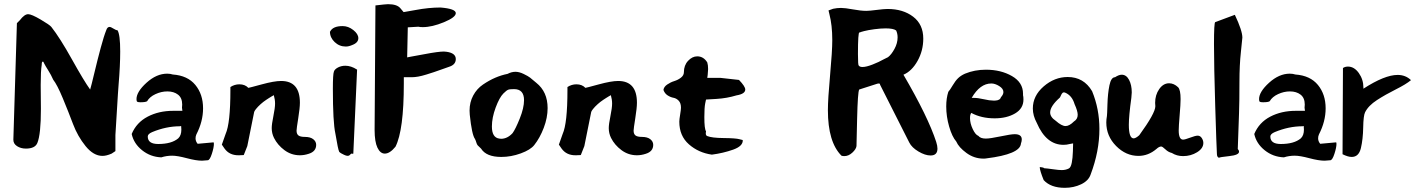

<svg xmlns="http://www.w3.org/2000/svg" viewBox="-20 -753 6798 920"><path d="M44 -83V-84L61 -642L75 -656Q97 -685 115 -685Q131 -685 174.5 -659.5Q218 -634 226 -624Q267 -572 325 -468Q383 -364 412 -324Q417 -340 432 -403Q447 -466 462.5 -523.5Q478 -581 489 -608Q494 -624 505 -624Q511 -624 523.5 -616Q536 -608 543 -608Q556 -588 556 -506Q556 -473 554 -432Q552 -391 548.5 -350.5Q545 -310 545 -302L533 -106V-29L515 -17Q490 -6 471 -6Q428 -6 390 -53Q352 -100 330 -158.5Q308 -217 281 -282Q254 -347 235 -371Q225 -394 211 -416Q197 -438 191 -450Q188 -458 186 -458Q180 -458 180 -445V-443Q175 -413 175 -346Q175 -328 175.5 -289.5Q176 -251 176 -231Q176 -109 159 -68Q148 -41 104 -41Q80 -41 62 -52.5Q44 -64 44 -83Z M611 -111Q634 -166 687.5 -194Q741 -222 810 -222H854L852 -237Q853 -242 853 -252Q853 -284 833 -299.5Q813 -315 782 -315Q753 -315 725 -302Q697 -289 685 -268Q678 -263 653 -263Q641 -263 637.5 -265.5Q634 -268 634 -278Q634 -313 682 -356.5Q730 -400 781 -400Q796 -400 808 -396Q879 -391 916 -346Q953 -301 953 -234Q953 -171 921 -109Q917 -100 917 -90Q917 -76 927 -64L1004 -71V-68Q1005 -66 1005 -65Q1005 -46 995 -15.5Q985 15 975 15H974Q956 17 948 17Q920 17 875 5Q830 -7 805 -7Q778 -7 753 1Q701 -1 661 -33Q621 -65 611 -111ZM688 -99Q688 -63 738 -63Q802 -63 834 -90Q849 -104 849 -132Q849 -143 848 -149H846Q845 -148 843 -148Q776 -148 709 -120Q688 -111 688 -99Z M1043 -60 1061 -111Q1084 -162 1084 -321V-336Q1104 -349 1127 -349Q1154 -349 1170 -332Q1173 -332 1233.5 -348.5Q1294 -365 1327 -365Q1417 -365 1417 -261Q1417 -236 1409 -186Q1401 -136 1401 -127Q1401 -111 1410 -104Q1419 -97 1441 -97Q1467 -97 1481 -86Q1495 -75 1495 -59Q1495 -27 1459 -16Q1438 -9 1417 -9Q1376 -9 1343 -33.5Q1310 -58 1293 -92Q1282 -114 1282 -139Q1282 -158 1290 -197Q1298 -236 1298 -257Q1298 -276 1292 -297Q1291 -297 1281.5 -291Q1272 -285 1268.5 -283Q1265 -281 1255.5 -274.5Q1246 -268 1241.5 -264.5Q1237 -261 1229 -254Q1221 -247 1216.5 -242Q1212 -237 1206.5 -230.5Q1201 -224 1198 -217L1165 -53L1148 -10L1126 -9H1122Q1079 -9 1056 -41Z M1562 -602Q1575 -628 1622 -628Q1649 -628 1673 -609Q1697 -590 1697 -570Q1697 -548 1667 -537Q1651 -530 1637 -530Q1606 -530 1583.5 -551.5Q1561 -573 1561 -601Q1561 -602 1562 -602ZM1580 -410Q1583 -421 1600 -430Q1616 -438 1635 -438Q1662 -438 1690 -420Q1692 -419 1691 -418L1673 -18Q1673 -16 1671 -16Q1669 -16 1666 -17H1665Q1664 -17 1664 -17Q1661 -16 1656 -10Q1648 -2 1629 -11Q1611 -19 1605 -26V-27Q1600 -35 1587 -113Q1575 -167 1575 -328Q1575 -398 1580 -410Z M1775 -130V-135L1779 -727Q1830 -733 1839 -733Q1882 -733 1898 -714L1914 -695L1971 -705Q2034 -717 2091 -717Q2164 -711 2164 -690Q2164 -670 2107 -646.5Q2050 -623 2006 -623Q1991 -623 1985 -625L1934 -622L1931 -478L1946 -481Q1949 -481 2014.5 -493.5Q2080 -506 2107 -506Q2109 -506 2113 -505.5Q2117 -505 2119 -505Q2164 -499 2164 -470Q2164 -443 2132 -433Q2126 -431 2099.5 -421.5Q2073 -412 2059.5 -407.5Q2046 -403 2023.5 -396Q2001 -389 1984 -386Q1967 -383 1953 -383H1915V-353Q1915 -129 1875 -50Q1848 -17 1824 -17Q1802 -17 1788.5 -45.5Q1775 -74 1775 -130Z M2230 -223Q2230 -263 2247.5 -295.5Q2265 -328 2294.5 -348Q2324 -368 2353 -380.5Q2382 -393 2412 -399Q2431 -409 2450 -409Q2468 -409 2489.5 -398.5Q2511 -388 2520 -381Q2529 -374 2550 -356Q2604 -313 2604 -235Q2604 -189 2585.5 -140.5Q2567 -92 2540 -58Q2522 -35 2475.5 -18Q2429 -1 2382 -1Q2310 -1 2285 -41Q2273 -52 2269 -56.5Q2265 -61 2262.5 -70Q2260 -79 2256 -87Q2241 -107 2231 -203Q2230 -210 2230 -223ZM2337 -147Q2337 -94 2372 -89Q2374 -89 2377 -88.5Q2380 -88 2381 -88Q2411 -88 2436 -115Q2450 -134 2470.5 -185Q2491 -236 2491 -273Q2491 -326 2443 -326Q2422 -326 2415 -323Q2407 -320 2392 -305Q2373 -286 2355 -237.5Q2337 -189 2337 -147Z M2658 -60 2676 -111Q2699 -162 2699 -321V-336Q2719 -349 2742 -349Q2769 -349 2785 -332Q2788 -332 2848.5 -348.5Q2909 -365 2942 -365Q3032 -365 3032 -261Q3032 -236 3024 -186Q3016 -136 3016 -127Q3016 -111 3025 -104Q3034 -97 3056 -97Q3082 -97 3096 -86Q3110 -75 3110 -59Q3110 -27 3074 -16Q3053 -9 3032 -9Q2991 -9 2958 -33.5Q2925 -58 2908 -92Q2897 -114 2897 -139Q2897 -158 2905 -197Q2913 -236 2913 -257Q2913 -276 2907 -297Q2906 -297 2896.5 -291Q2887 -285 2883.5 -283Q2880 -281 2870.5 -274.5Q2861 -268 2856.5 -264.5Q2852 -261 2844 -254Q2836 -247 2831.5 -242Q2827 -237 2821.5 -230.5Q2816 -224 2813 -217L2780 -53L2763 -10L2741 -9H2737Q2694 -9 2671 -41Z M3159 -322Q3161 -337 3177 -348Q3193 -359 3211 -364.5Q3229 -370 3243 -381Q3257 -392 3257 -407Q3257 -440 3277 -461.5Q3297 -483 3321 -483Q3351 -483 3369 -454Q3373 -441 3373 -422Q3373 -414 3371 -394L3369 -380H3431L3521 -370Q3551 -339 3551 -324Q3551 -303 3509 -296Q3463 -282 3413 -279L3363 -276L3359 -257Q3355 -237 3355 -192Q3355 -135 3363 -124Q3359 -104 3369 -101Q3391 -92 3448 -91.5Q3505 -91 3523 -86L3539 -82Q3541 -53 3493 -36Q3445 -19 3391 -12Q3327 -21 3281 -61.5Q3235 -102 3235 -170Q3235 -180 3239 -204Q3243 -228 3243 -237Q3243 -259 3232 -270.5Q3221 -282 3207 -284.5Q3193 -287 3179 -296Q3165 -305 3159 -322Z M3947 -225Q3947 -278 3957.5 -393Q3968 -508 3968 -561Q3968 -633 3954 -686L3950 -703L3972 -711Q3991 -715 4010 -715Q4029 -715 4067 -708Q4105 -701 4131 -701Q4146 -701 4181 -705.5Q4216 -710 4233 -710Q4307 -710 4355.5 -673Q4404 -636 4404 -568Q4404 -510 4376.5 -461Q4349 -412 4309 -395Q4427 -193 4466 -73Q4472 -54 4472 -41Q4472 -8 4439 -8Q4413 -8 4381 -27Q4349 -46 4337 -70L4197 -347Q4197 -353 4191 -353Q4187 -353 4184 -352L4097 -324Q4090 -312 4087 -183.5Q4084 -55 4084 -53Q4082 -38 4064 -21.5Q4046 -5 4026 -5Q4017 -5 4012 -7Q3947 -72 3947 -225ZM4091 -494Q4091 -439 4095 -439Q4099 -432 4113 -432Q4131 -432 4161.5 -444Q4192 -456 4213 -468L4235 -479Q4251 -491 4266 -518.5Q4281 -546 4281 -574Q4281 -592 4274 -607Q4261 -617 4224 -617Q4200 -617 4170 -613Q4140 -609 4120.5 -604Q4101 -599 4099 -597L4098 -598Q4091 -598 4091 -494Z M4514 -243Q4514 -282 4524 -313Q4532 -322 4545 -344Q4558 -366 4571 -378.5Q4584 -391 4604 -400Q4650 -419 4704 -419Q4776 -419 4829 -388.5Q4882 -358 4882 -304V-297Q4884 -290 4884 -276Q4884 -233 4844 -209.5Q4804 -186 4746 -186Q4682 -186 4634 -212Q4628 -204 4628 -187Q4628 -162 4641 -134.5Q4654 -107 4668 -102Q4678 -89 4704 -89Q4724 -89 4774 -99.5Q4824 -110 4842 -110Q4876 -110 4876 -85Q4876 -76 4872 -65Q4868 -14 4706 6Q4702 7 4692 7Q4648 7 4611 -20Q4574 -47 4562 -75Q4542 -98 4528 -146.5Q4514 -195 4514 -243ZM4636 -284H4638H4646Q4666 -284 4694 -277.5Q4722 -271 4740 -271H4748Q4772 -272 4776 -287Q4788 -300 4788 -312Q4788 -328 4768 -340.5Q4748 -353 4730 -353Q4676 -353 4636 -284Z M4929 -233Q4929 -294 4981 -339Q5033 -384 5096 -384Q5173 -384 5213 -316Q5248 -231 5248 -135Q5248 -28 5206 83Q5196 113 5160.5 130Q5125 147 5082 147Q5015 147 4981 110Q4963 66 4962 48Q4964 47 4979 50L4983 53Q4998 54 5026 58Q5054 62 5067 62Q5087 62 5102 54Q5111 49 5115.5 27Q5120 5 5121 -28.5Q5122 -62 5122 -66L5106 -63Q5091 -59 5076 -59Q4993 -59 4948 -164Q4929 -199 4929 -233ZM5012 -214Q5012 -192 5039 -174Q5067 -149 5086 -149Q5104 -149 5126 -171Q5144 -182 5144 -203Q5144 -221 5129 -254Q5117 -295 5084 -309Q5076 -312 5071.5 -308Q5067 -304 5063.5 -295.5Q5060 -287 5058 -285Q5012 -244 5012 -214Z M5281 -166Q5281 -180 5284 -197Q5285 -201 5286.5 -253Q5288 -305 5296 -344Q5304 -383 5323 -383Q5341 -395 5355 -395Q5377 -395 5390 -370.5Q5403 -346 5403 -310Q5403 -302 5401 -284Q5389 -197 5389 -155Q5389 -90 5412 -90Q5422 -90 5439 -105Q5516 -211 5516 -244Q5515 -249 5515 -260Q5515 -298 5534.5 -326Q5554 -354 5582 -354Q5605 -354 5625 -335Q5637 -323 5637 -278Q5637 -254 5632.5 -201Q5628 -148 5628 -128Q5628 -84 5649 -84Q5658 -84 5683 -93.5Q5708 -103 5719 -103Q5731 -103 5738.5 -91.5Q5746 -80 5746 -68Q5746 -42 5716 -23.5Q5686 -5 5649 -5Q5619 -5 5595 -20Q5578 -24 5564 -37.5Q5550 -51 5544 -51Q5534 -51 5521 -39Q5482 -6 5435 -6Q5375 -6 5328 -53.5Q5281 -101 5281 -166Z M5797 -541Q5797 -645 5803 -647L5897 -682Q5933 -606 5933 -573Q5933 -568 5926 -504.5Q5919 -441 5919 -360Q5919 -264 5917 -210L5911 -39Q5917 -33 5917 -26Q5917 -10 5870 -5Q5823 0 5821 3Q5811 0 5811 -16Q5809 -47 5803 -242.5Q5797 -438 5797 -541Z M5990 -111Q6013 -166 6066.5 -194Q6120 -222 6189 -222H6233L6231 -237Q6232 -242 6232 -252Q6232 -284 6212 -299.5Q6192 -315 6161 -315Q6132 -315 6104 -302Q6076 -289 6064 -268Q6057 -263 6032 -263Q6020 -263 6016.5 -265.5Q6013 -268 6013 -278Q6013 -313 6061 -356.5Q6109 -400 6160 -400Q6175 -400 6187 -396Q6258 -391 6295 -346Q6332 -301 6332 -234Q6332 -171 6300 -109Q6296 -100 6296 -90Q6296 -76 6306 -64L6383 -71V-68Q6384 -66 6384 -65Q6384 -46 6374 -15.5Q6364 15 6354 15H6353Q6335 17 6327 17Q6299 17 6254 5Q6209 -7 6184 -7Q6157 -7 6132 1Q6080 -1 6040 -33Q6000 -65 5990 -111ZM6067 -99Q6067 -63 6117 -63Q6181 -63 6213 -90Q6228 -104 6228 -132Q6228 -143 6227 -149H6225Q6224 -148 6222 -148Q6155 -148 6088 -120Q6067 -111 6067 -99Z M6413 -14 6415 -427Q6425 -434 6439 -434Q6469 -434 6491 -403Q6513 -372 6513 -333V-328Q6615 -394 6677 -394Q6715 -394 6741 -369Q6717 -349 6668 -324.5Q6619 -300 6578 -273.5Q6537 -247 6521 -215Q6513 -199 6512 -142.5Q6511 -86 6501 -43.5Q6491 -1 6457 -1Q6439 -1 6413 -14Z"/></svg>

Font: NaniFont Regular
Style: Regular
Weight: 400
Designer: Nanigashitei
Version: Version 1.036